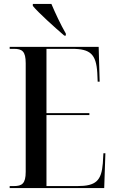

<svg xmlns="http://www.w3.org/2000/svg" viewBox="-20 -951 585 971"><path d="M305 -771H313V-781C286 -828 259 -886 240 -931H146V-921C175 -886 256 -813 305 -771ZM29 0H507L513 -176H503L500 -125C493 -37 465 -10 372 -10H215V-369H432V-379H215V-704H344C437 -704 466 -677 472 -583L474 -538H484L479 -714H29V-704H50C92 -704 110 -692 110 -631V-82C110 -22 91 -10 50 -10H29Z"/></svg>

Font: Noto Serif Display Condensed Medium
Style: Regular
Weight: 500
Width: 3
Designer: Monotype Design Team
Foundry: Monotype Imaging Inc.
Version: Version 2.009